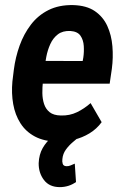

<svg xmlns="http://www.w3.org/2000/svg" viewBox="-20 -559 502 771"><path d="M210 9.8Q157.2 8.8 120.4 -10.7Q83.5 -30.3 62 -64.2Q40.5 -98.1 33 -141.1Q25.4 -184.1 29.8 -231.9L35.6 -279.3Q42 -329.1 58.8 -376Q75.7 -422.9 104.2 -460.2Q132.8 -497.6 174.8 -518.6Q216.8 -539.6 273.4 -538.6Q327.6 -537.1 360.8 -514.4Q394 -491.7 410.9 -454.8Q427.7 -418 431.4 -373Q435.1 -328.1 429.2 -283.2L420.4 -223.1H81.5L97.7 -314.5L312 -314L314.5 -327.6Q317.9 -350.1 316.4 -374.3Q314.9 -398.4 303.2 -415.5Q291.5 -432.6 262.7 -434.6Q231.9 -436 212.4 -421.1Q192.9 -406.2 181.9 -381.8Q170.9 -357.4 165.8 -330.1Q160.6 -302.7 158.2 -279.3L152.3 -231.4Q149.9 -208.5 150.1 -185.1Q150.4 -161.6 157 -141.4Q163.6 -121.1 179.4 -108.4Q195.3 -95.7 224.6 -95.2Q259.8 -94.2 289.1 -108.4Q318.4 -122.6 343.8 -145L388.2 -68.4Q368.2 -41 339.1 -23.4Q310.1 -5.9 276.6 2.2Q243.2 10.3 210 9.8ZM243.7 -43.9 303.7 -14.6Q288.6 -2 272.5 11.7Q256.3 25.4 244.4 42Q232.4 58.6 230.5 79.6Q229 89.8 231.9 98.9Q234.9 107.9 246.6 108.4Q255.4 108.9 263.7 105.2Q272 101.6 280.3 98.1L285.2 171.9Q271 182.1 254.4 187.3Q237.8 192.4 220.2 192.4Q178.2 192.4 156.5 163.8Q134.8 135.3 135.3 96.2Q136.7 61.5 151.4 35.6Q166 9.8 190.4 -9.8Q214.8 -29.3 243.7 -43.9Z"/></svg>

Font: Roboto Condensed SemiBold
Style: Italic
Weight: 600
Italic angle: -12°
Designer: Christian Robertson
Foundry: Google
Version: Version 3.008; 2023